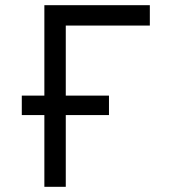

<svg xmlns="http://www.w3.org/2000/svg" viewBox="-20 -720 656 740"><path d="M151 0V-700H557.5V-621.5H233.5V0ZM64 -276.5V-351.5H400V-276.5Z"/></svg>

Font: Overpass Mono
Style: Regular
Weight: 400
Designer: Delve Withrington, Dave Bailey
Foundry: Delve Fonts LLC
Version: Version 4.000